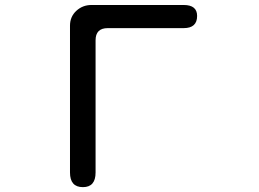

<svg xmlns="http://www.w3.org/2000/svg" viewBox="-20 -728 1040 770"><path d="M260.7 -36.1V-625Q260.7 -661.1 286.1 -684.6Q311.5 -708 346.7 -708H716.8Q770.5 -708 770.5 -664.1Q770.5 -615.2 716.8 -615.2H412.1Q363.3 -615.2 363.3 -566.4V-36.1Q363.3 22.5 312.5 22.5Q260.7 22.5 260.7 -36.1Z"/></svg>

Font: jf-openhuninn-1.0
Style: Regular
Weight: 400
Designer: [Kosugi Maru]
      Designed by Motoya company      

      [Varela Round]
      Joe Prince(Latin component); Avraham Co
Foundry: justfont CO.,LTD.
Version: 1.0